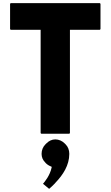

<svg xmlns="http://www.w3.org/2000/svg" viewBox="-20 -842 702 1219"><path d="M48 -653H238V3L242 7H420L424 3V-653H614L618 -657V-818L614 -822H48L44 -818V-657ZM275 68 268 75C253 90 244 111 244 135C244 156 252 174 265 187L271 194C280 203 291 210 304 215L308 217V221C297 273 264 312 253 325L257 328L292 357C303 347 316 336 327 324L333 317C380 268 420 207 420 135C420 111 412 90 397 75L390 68C375 53 354 43 331 43C309 43 290 53 275 68Z"/></svg>

Font: Hussar Woodtype
Style: Bd
Weight: 900
Foundry: Cannot Into Space Fonts
Version: Version 1.07